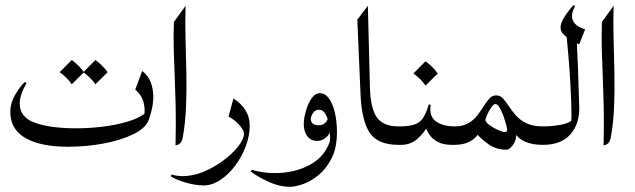

<svg xmlns="http://www.w3.org/2000/svg" viewBox="-20 -556 2437 737"><path d="M82 -237.8Q55.7 -191.4 55.7 -158.2Q55.7 -105.5 115 -84.5Q174.3 -63.5 272 -63.5Q322.3 -63.5 374.5 -69.8Q426.8 -76.2 470.5 -89.4Q514.2 -102.5 538.6 -122.1L534.2 -113.8Q537.6 -143.6 529.5 -168.7Q521.5 -193.8 499 -211.9L525.9 -283.7Q548.8 -266.1 558.6 -240.2Q568.4 -214.4 568.4 -185.1Q568.4 -162.6 563.5 -139.4Q558.6 -116.2 550.3 -94.2Q538.6 -64 492.2 -41Q445.8 -18.1 379.2 -5.4Q312.5 7.3 240.7 7.3Q136.7 7.3 78.1 -25.9Q19.5 -59.1 19.5 -127Q19.5 -159.7 37.4 -190.9Q55.2 -222.2 75.2 -241.2ZM255.4 -325.7Q283.2 -305.7 302.2 -278.8L255.4 -232.4Q237.8 -258.3 209 -278.8ZM346.2 -325.7Q374 -305.7 393.1 -278.8L346.2 -232.4Q328.6 -258.3 299.8 -278.8Z M647.5 -471.7 692.4 -533.7Q690.4 -476.1 692.1 -410.9Q693.8 -345.7 695.3 -278.3Q696.8 -210.9 694.1 -146.5Q691.4 -82 681.2 -26.4Q676.3 -1.5 653.8 2.4Q655.8 -83.5 654.3 -147.5Q652.8 -211.4 650.6 -263.4Q648.4 -315.4 647 -364.7Q645.5 -414.1 647.5 -471.7Z M635.3 120.6 638.7 113.8Q658.7 120.1 681.6 120.1Q721.2 120.1 762.5 102.8Q803.7 85.4 838.6 59.1Q873.5 32.7 895 5.1Q916.5 -22.5 916.5 -42.5Q916.5 -56.2 898.4 -76.4Q880.4 -96.7 857.4 -108.4L876 -178.2Q906.2 -158.7 922.4 -132.8Q938.5 -106.9 938.5 -73.2Q938.5 -34.7 923.3 5.6Q908.2 45.9 882.6 80.1Q856.9 114.3 825.4 135Q793.9 155.8 761.7 155.8Q732.4 155.8 694.6 145.3Q656.7 134.8 635.3 120.6Z M1273.4 -49.3Q1273.4 10.7 1253.2 51Q1232.9 91.3 1203.1 115.7Q1173.3 140.1 1143.3 150.6Q1113.3 161.1 1093.3 161.1Q1052.7 161.1 1010.5 141.6Q968.3 122.1 942.9 102.5L946.3 95.7Q987.8 108.4 1034.2 108.4Q1112.3 108.4 1171.9 75.4Q1231.4 42.5 1250.5 -26.4ZM1241.2 24.9Q1247.1 1.5 1247.1 -29.8Q1247.1 -54.7 1242.7 -78.9Q1238.3 -103 1229 -118.9Q1219.7 -134.8 1204.6 -134.8Q1189.5 -134.8 1181.2 -121.8Q1172.9 -108.9 1172.9 -98.6Q1172.9 -89.8 1179.9 -82.5Q1187 -75.2 1204.1 -75.2Q1218.8 -75.2 1228.3 -84.2Q1237.8 -93.3 1239.7 -106.9L1253.9 -65.4Q1248 -43.5 1232.7 -29.3Q1217.3 -15.1 1197.3 -15.1Q1173.3 -15.1 1159.7 -33Q1146 -50.8 1146 -80.1Q1146 -100.1 1153.6 -127.9Q1161.1 -155.8 1175 -177Q1189 -198.2 1208 -198.2Q1228.5 -198.2 1243.2 -177.5Q1257.8 -156.7 1265.6 -122.8Q1273.4 -88.9 1273.4 -49.3Q1268.1 -24.9 1259.8 -7.1Q1251.5 10.7 1241.2 24.9Z M1509.8 0Q1429.2 0 1398.4 -47.4Q1367.7 -94.7 1363.8 -196.8L1351.6 -480.5L1392.1 -533.7L1399.9 -221.2Q1401.9 -141.6 1426 -106.2Q1450.2 -70.8 1509.8 -70.8Q1536.1 -70.8 1536.1 -35.6Q1536.1 0 1509.8 0Z M1509.8 0Q1498 0 1493.9 -9.5Q1489.7 -19 1489.7 -35.2Q1489.7 -50.8 1493.9 -60.8Q1498 -70.8 1509.8 -70.8H1512.2Q1551.3 -70.8 1572.5 -78.6Q1593.8 -86.4 1605 -104.7Q1616.2 -123 1626 -155.3L1633.3 -153.8Q1631.8 -146 1631.8 -137.2Q1631.8 -102.5 1658.4 -86.7Q1685.1 -70.8 1723.1 -70.8H1725.6Q1737.8 -70.8 1742.9 -60.8Q1748 -50.8 1748 -35.2Q1748 -19 1743.2 -9.5Q1738.3 0 1725.6 0H1714.8Q1681.2 0 1660.4 -11.2Q1639.6 -22.5 1628.7 -38.8Q1617.7 -55.2 1612.8 -70.8L1618.7 -68.4Q1607.4 -44.9 1581.5 -22.5Q1555.7 0 1519.5 0ZM1613.3 -320.8Q1641.1 -300.8 1660.2 -273.9L1613.3 -227.5Q1595.7 -253.4 1566.9 -273.9Z M1884.8 -189.9Q1899.9 -189.9 1910.9 -178Q1921.9 -166 1933.3 -148.2Q1944.8 -130.4 1960.7 -112.5Q1976.6 -94.7 2001.2 -82.8Q2025.9 -70.8 2063.5 -70.8Q2086.4 -70.8 2086.4 -35.6Q2086.4 0 2063.5 0Q1982.9 0 1954.1 -47.9L1960 -51.3Q1964.4 -22.5 1950.7 -2Q1937 18.6 1923.8 18.6Q1884.8 18.6 1855.7 -2Q1826.7 -22.5 1808.6 -43.9L1818.8 -46.4Q1791 0 1724.6 0Q1705.6 0 1705.6 -35.6Q1705.6 -70.8 1724.6 -70.8Q1756.3 -70.8 1777.1 -82.8Q1797.9 -94.7 1811.8 -112.5Q1825.7 -130.4 1836.7 -148.2Q1847.7 -166 1858.6 -178Q1869.6 -189.9 1884.8 -189.9ZM1843.3 -96.2Q1843.3 -87.4 1858.2 -76.4Q1873 -65.4 1890.9 -57.4Q1908.7 -49.3 1917.5 -49.3Q1926.8 -49.3 1926.8 -57.6Q1926.8 -62.5 1922.6 -78.4Q1918.5 -94.2 1911.9 -112.3Q1905.3 -130.4 1897.5 -143.6Q1889.6 -156.7 1881.8 -156.7Q1874.5 -156.7 1865.5 -143.3Q1856.4 -129.9 1849.9 -115.2Q1843.3 -100.6 1843.3 -96.2Z M2151.4 -450.2 2192.9 -418.5Q2198.7 -304.7 2200.4 -241Q2202.1 -177.2 2203.6 -139.6Q2203.6 -78.6 2168.7 -39.3Q2133.8 0 2063.5 0Q2043.5 0 2043.5 -35.6Q2043.5 -70.8 2063.5 -70.8Q2096.7 -70.8 2131.1 -76.7Q2165.5 -82.5 2178.2 -97.7L2170.9 -81.1Q2171.9 -85.4 2172.9 -93.5Q2173.8 -101.6 2173.8 -113.3Q2173.8 -157.7 2168.7 -246.8Q2163.6 -335.9 2151.4 -450.2ZM2181.2 -536.1 2187.5 -532.7Q2151.4 -466.3 2226.1 -443.4L2203.1 -385.7Q2176.3 -397.9 2154.1 -414.3Q2131.8 -430.7 2131.8 -449.7Q2131.8 -465.8 2142.3 -484.1Q2152.8 -502.4 2164.8 -517.1Q2176.8 -531.7 2181.2 -536.1Z M2290.5 -471.7 2335.4 -533.7Q2333.5 -476.1 2335.2 -410.9Q2336.9 -345.7 2338.4 -278.3Q2339.8 -210.9 2337.2 -146.5Q2334.5 -82 2324.2 -26.4Q2319.3 -1.5 2296.9 2.4Q2298.8 -83.5 2297.4 -147.5Q2295.9 -211.4 2293.7 -263.4Q2291.5 -315.4 2290 -364.7Q2288.6 -414.1 2290.5 -471.7Z"/></svg>

Font: Lateef Light
Style: Regular
Weight: 300
Designer: SIL International
Foundry: SIL International
Version: Version 4.200